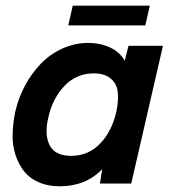

<svg xmlns="http://www.w3.org/2000/svg" viewBox="-20 -650 612 680"><path d="M221.7 -560.1 237.8 -629.9H510.7L494.6 -560.1ZM190.9 9.8Q149.9 9.8 117.7 -4.2Q85.4 -18.1 65.9 -42.5Q46.4 -66.9 35.2 -100.3Q23.9 -133.8 24.7 -172.9Q25.4 -211.9 34.2 -254.9Q45.4 -303.7 68.8 -347.4Q92.3 -391.1 125 -424.8Q157.7 -458.5 201.4 -478.3Q245.1 -498 293 -498Q335 -498 369.6 -481.9Q404.3 -465.8 421.9 -435.1L435.1 -487.8H557.1L444.8 0H334L341.8 -50.8Q283.7 9.8 190.9 9.8ZM231.9 -98.1Q293 -98.1 334.7 -141.6Q376.5 -185.1 392.1 -254.9Q400.4 -293.9 397 -324Q393.6 -354 371.8 -372.1Q350.1 -390.1 312 -390.1Q251 -390.1 208.5 -345.9Q166 -301.8 150.9 -232.9Q136.7 -172.4 156 -135.3Q175.3 -98.1 231.9 -98.1Z"/></svg>

Font: HK Grotesk Legacy
Style: Bold Italic
Weight: 700
Italic angle: -13°
Designer: Alfredo Marco Pradil
Foundry: Hanken Design Co.
Version: Version 2.022;PS 002.022;hotconv 1.0.88;makeotf.lib2.5.64775